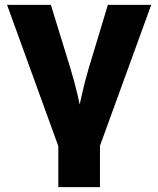

<svg xmlns="http://www.w3.org/2000/svg" viewBox="-20 -559 645 783"><path d="M220.7 44.9 8.8 -539.1H187.5L267.6 -278.8Q283.7 -226.1 296.4 -171.6Q309.1 -117.2 321.8 -57.6H288.6Q301.3 -117.2 313.5 -171.4Q325.7 -225.6 341.3 -278.8L419.9 -539.1H596.7L384.3 44.9ZM217.8 204.1V-3.4H387.7V204.1Z"/></svg>

Font: Inter 18pt ExtraBold
Style: Regular
Weight: 800
Designer: Rasmus Andersson
Foundry: rsms
Version: Version 4.001;git-66647c0bb